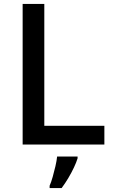

<svg xmlns="http://www.w3.org/2000/svg" viewBox="-20 -734 578 975"><path d="M95 0V-714H205V-95H510V0ZM374 70Q368 90 355.5 116.5Q343 143 327 170Q311 197 293 221H232V209Q240 191 247.5 164.5Q255 138 261.5 110Q268 82 270 61H374Z"/></svg>

Font: Noto Sans Adlam Unjoined Medium
Style: Regular
Weight: 500
Version: Version 3.001